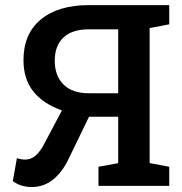

<svg xmlns="http://www.w3.org/2000/svg" viewBox="-20 -731 714 755"><path d="M645.5 -75.2V0H367.2V-75.2L444.8 -89.4V-272H330.1L246.6 -99.6Q221.2 -49.8 185.8 -22.7Q150.4 4.4 105 4.4Q62 4.4 30.3 -18.6L46.4 -108.9Q63.5 -103.5 78.6 -103.5Q99.1 -103.5 115.5 -115.5Q131.8 -127.4 148.9 -155.8L222.2 -294.4L223.1 -296.9Q148.4 -323.7 110.4 -372.3Q72.3 -420.9 72.3 -494.6Q72.3 -598.1 140.6 -654.5Q209 -710.9 329.6 -710.9H645.5V-635.3L568.4 -620.6V-89.8ZM329.6 -615.7Q263.2 -615.7 229.2 -583.3Q195.3 -550.8 195.3 -491.7Q195.3 -433.1 229.7 -398.7Q264.2 -364.3 329.1 -364.3H444.8V-615.7Z"/></svg>

Font: Roboto Slab Medium
Style: Regular
Weight: 500
Designer: Google
Version: Version 2.001; ttfautohint (v1.8.3)